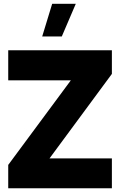

<svg xmlns="http://www.w3.org/2000/svg" viewBox="-20 -1004 640 1024"><path d="M258.3 -983.9H384.3L309.6 -809.6H205.1ZM23.9 -575.7V-735.8H576.7V-609.9L244.1 -159.2H576.7V0H23.9V-124.5L357.9 -575.7Z"/></svg>

Font: Estedad-FD Black
Style: Regular
Weight: 900
Designer: Amin Abedi
Version: Version 7.3